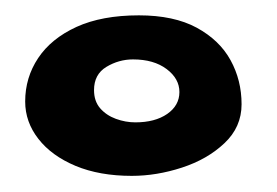

<svg xmlns="http://www.w3.org/2000/svg" viewBox="-20 -638 352 244"><path d="M147.5 -414.5Q106.5 -414.5 76 -427.2Q45.5 -440 28.8 -461.5Q12 -483 12 -509Q12 -539.5 28.5 -564.2Q45 -589 77.2 -603.8Q109.5 -618.5 156.5 -618.5Q201 -618.5 230 -602.8Q259 -587 273 -561.5Q287 -536 287 -505.5Q287 -476.5 265.2 -456Q243.5 -435.5 211.2 -425Q179 -414.5 147.5 -414.5ZM152 -482.5Q177 -482.5 192.5 -493.2Q208 -504 208 -521Q208 -538 191.8 -550.2Q175.5 -562.5 149 -562.5Q131 -562.5 115.2 -553Q99.5 -543.5 99.5 -523.5Q99.5 -509.5 107.2 -500.5Q115 -491.5 127.2 -487Q139.5 -482.5 152 -482.5Z"/></svg>

Font: Gluten
Style: Bold
Weight: 700
Designer: Tyler Finck
Foundry: Etcetera Type Company
Version: Version 1.204